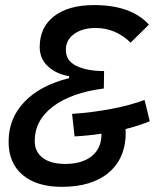

<svg xmlns="http://www.w3.org/2000/svg" viewBox="-20 -723 626 753"><path d="M546.9 -331.1 567.4 -247.6Q526.9 -230.5 472.2 -216.8Q473.1 -209.5 473.1 -203.1Q473.1 -103 407 -46.6Q340.8 9.8 222.7 9.8Q124 9.8 68.8 -36.9Q13.7 -83.5 13.7 -167.5Q13.7 -258.8 75.9 -323.7Q138.2 -388.7 251 -416.5V-424.3Q200.7 -432.6 168.2 -462.6Q135.7 -492.7 135.7 -538.6Q135.7 -616.2 192.4 -659.7Q249 -703.1 349.1 -703.1Q494.1 -703.1 564 -626.5L492.2 -555.7Q433.6 -613.3 354 -613.3Q304.7 -613.3 271.5 -590.3Q238.3 -567.4 238.3 -526.9Q238.3 -484.4 280 -464.4Q321.8 -444.3 388.2 -444.3L387.2 -376Q259.3 -359.4 187.7 -305.2Q116.2 -251 116.2 -170.4Q116.2 -127.4 147.7 -103.8Q179.2 -80.1 235.4 -80.1Q302.2 -80.1 340.1 -110.8Q377.9 -141.6 377.9 -196.3Q377.9 -197.3 377.9 -198.7Q325.7 -190.9 272.5 -188L262.7 -276.4Q342.8 -281.7 417.7 -296.1Q492.7 -310.5 546.9 -331.1Z"/></svg>

Font: CaskaydiaCove NFP
Style: Italic
Weight: 400
Italic angle: -10°
Designer: Aaron Bell
Foundry: Saja Typeworks
Version: Version 2111.001; VTT 6.35;Nerd Fonts 3.1.1